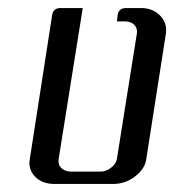

<svg xmlns="http://www.w3.org/2000/svg" viewBox="-20 -458 434 478"><path d="M53.2 -52.7Q53.2 -55.2 54.2 -62L109.9 -420.9Q112.8 -438 130.9 -438H186L126 -62Q124 -48.3 132.8 -39.6Q141.6 -30.8 157.2 -30.8H230Q244.1 -30.8 255.9 -40Q268.1 -48.3 271 -62L320.8 -375Q322.8 -387.7 314 -396.5Q305.7 -404.8 290 -404.8H271L272.9 -420.9Q275.9 -438 293.9 -438H331.1Q360.4 -438 378.9 -418.9Q393.6 -403.3 393.6 -383.8Q393.6 -377.9 393.1 -375L344.2 -62Q340.8 -37.1 315.4 -18.1Q291.5 0 261.2 0H116.2Q85 0 67.4 -18.1Q53.2 -33.2 53.2 -52.7Z"/></svg>

Font: Hhenum
Style: Italic
Weight: 400
Designer: T. Christopher White
Version: Version 1.0